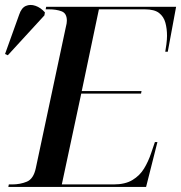

<svg xmlns="http://www.w3.org/2000/svg" viewBox="-54 -741 718 761"><path d="M-21 0 -19 -10H-6Q26 -10 52.5 -21Q79 -32 88 -75L207 -634Q211 -649 211 -659Q211 -688 190.5 -696Q170 -704 140 -704H127L129 -714H644L611 -536H601Q603 -546 605.5 -565.5Q608 -585 608 -599Q608 -627 601.5 -651Q595 -675 576.5 -689.5Q558 -704 520 -704H338L270 -380H507L505 -370H268L191 -10H396Q442 -10 471 -27.5Q500 -45 517 -73Q534 -101 545 -134L560 -178H570L525 0ZM-23 -522 -34 -527 22 -683Q31 -710 48.5 -717.5Q66 -725 86.5 -718Q107 -711 124 -692L122 -680Z"/></svg>

Font: Noto Serif Display Medium
Style: Italic
Weight: 500
Italic angle: -12°
Designer: Monotype Design Team
Foundry: Monotype Imaging Inc.
Version: Version 2.009